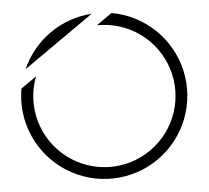

<svg xmlns="http://www.w3.org/2000/svg" viewBox="-51 -754 880 809"><g transform="rotate(5 389.5 -350.0)"><path d="M48.2 -432.9 305.3 -690C178.4 -658.9 79.3 -559.8 48.2 -432.9ZM388.1 -700.3 331.4 -643.5C460.8 -668.8 591.5 -606.6 653.5 -490.2C715.4 -373.8 694.1 -230.6 600.8 -137.4C507.6 -44.1 364.4 -22.8 248 -84.8C131.6 -146.8 69.4 -277.5 94.8 -406.9L38 -350.1V-350C38 -208.4 123.4 -80.7 254.3 -26.5C385.2 27.7 535.8 -2.3 635.9 -102.5C736.1 -202.7 766 -353.4 711.7 -484.2C657.5 -615.1 529.7 -700.4 388.1 -700.3Z"/></g></svg>

Font: Expanse
Style: Expanse
Weight: 400
Designer: Ryan Lin
Version: Version 1.0